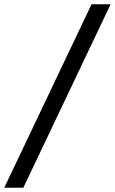

<svg xmlns="http://www.w3.org/2000/svg" viewBox="-108 -831 542 906"><path d="M324 -811H414L2 55H-88Z"/></svg>

Font: Krub SemiBold
Style: Italic
Weight: 600
Italic angle: -8°
Designer: Ekaluck Peanpanawate
Foundry: Cadson Demak Co.,Ltd.
Version: Version 1.000; ttfautohint (v1.6)